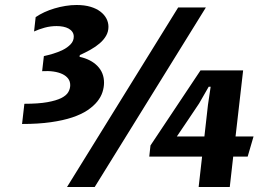

<svg xmlns="http://www.w3.org/2000/svg" viewBox="-20 -745 1100 765"><path d="M689.9 -715.3H800.3L357.4 0H247.1ZM579.6 -165.5 778.8 -464.4H948.7L918.5 -201.2H990.2L966.8 -121.1H909.2L895.5 0H771.5L785.2 -121.1H574.7ZM794.4 -201.2 808.6 -327.1 819.3 -399.4H811.5L773.4 -333Q751.5 -299.8 729.2 -267.1Q707 -234.4 684.6 -201.2ZM412.1 -638.2Q412.1 -618.7 402.6 -602.3Q393.1 -585.9 377.2 -572.3Q361.3 -558.6 340.8 -547.1Q320.3 -535.6 297.9 -525.4Q297.9 -523.4 297.6 -522Q297.4 -520.5 296.9 -518.6Q342.3 -508.8 368.4 -481.9Q394.5 -455.1 394.5 -415.5Q394.5 -397.5 388.4 -378.2Q382.3 -358.9 367.7 -340.6Q353 -322.3 328.9 -305.9Q304.7 -289.6 268.3 -277.3Q231.9 -265.1 182.4 -258.1Q132.8 -251 67.9 -251L77.1 -331.5Q133.3 -331.5 168.7 -337.9Q204.1 -344.2 224.4 -354.5Q244.6 -364.7 252.2 -378.2Q259.8 -391.6 259.8 -405.8Q259.8 -420.9 251.5 -431.9Q243.2 -442.9 228.3 -450Q213.4 -457 192.9 -460Q172.4 -462.9 147.9 -461.4L154.8 -521.5Q170.9 -524.9 191.4 -531Q211.9 -537.1 230.2 -546.1Q248.5 -555.2 261.2 -568.4Q273.9 -581.5 273.9 -599.1Q273.9 -609.9 268.3 -617.9Q262.7 -626 253.4 -631.1Q244.1 -636.2 231.7 -638.7Q219.2 -641.1 205.6 -641.1Q181.2 -641.1 158 -634.8Q134.8 -628.4 115.7 -619.6L122.1 -676.8Q137.7 -687.5 156.7 -696.3Q175.8 -705.1 197 -711.4Q218.3 -717.8 240.7 -721.4Q263.2 -725.1 285.2 -725.1Q316.9 -725.1 340.6 -718Q364.3 -710.9 380.1 -698.7Q396 -686.5 404.1 -670.9Q412.1 -655.3 412.1 -638.2Z"/></svg>

Font: Proza Libre
Style: SemiBold Italic
Weight: 600
Designer: Jasper de Waard
Foundry: Jasper de Waard
Version: Version 1.000; ttfautohint (v1.4.1.8-43bc)